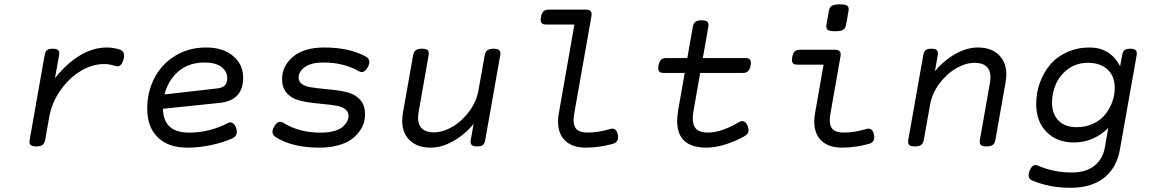

<svg xmlns="http://www.w3.org/2000/svg" viewBox="-20 -686 5436 906"><path d="M239.3 -316.9 258.8 -424.3Q261.7 -441.4 255.1 -448.7Q248.5 -456.1 229.5 -456.1H228.5Q209.5 -456.1 201.4 -449Q193.4 -441.9 190.4 -424.3L120.1 -26.9Q117.2 -9.8 124 -2.4Q130.9 4.9 150.9 4.9H151.9Q171.4 4.9 180.9 -2.4Q190.4 -9.8 193.4 -26.9L211.9 -131.8Q223.6 -199.7 263.9 -258.1Q304.2 -316.4 359.4 -350.1Q414.6 -383.8 470.7 -383.8Q497.1 -383.8 522.9 -375Q551.3 -364.7 562.5 -404.8Q573.2 -442.4 546.4 -451.7Q515.6 -461.9 484.4 -461.9Q419.4 -461.9 356.9 -424.3Q294.4 -386.7 239.3 -316.9Z M674.8 -172.9Q674.8 -86.9 724.1 -38.1Q773.4 10.7 864.7 10.7Q919.4 10.7 975.3 -1.2Q1031.2 -13.2 1074.7 -32.2Q1105.5 -45.9 1094.7 -81.1Q1088.9 -99.1 1077.9 -105.5Q1066.9 -111.8 1055.2 -105Q966.3 -60.1 872.1 -60.1Q749 -60.1 749 -176.3Q749 -268.1 802 -329.6Q855 -391.1 945.3 -391.1Q996.6 -391.1 1024.4 -370.4Q1052.2 -349.6 1052.2 -317.4Q1052.2 -294.9 1041.3 -283.2Q1030.3 -271.5 1002.9 -268.6L738.8 -238.3L722.7 -169.9L1018.1 -200.7Q1127.4 -212.4 1127.4 -319.8Q1127.4 -381.8 1079.8 -421.9Q1032.2 -461.9 952.6 -461.9Q871.6 -461.9 807.6 -423.3Q743.7 -384.8 709.2 -318.8Q674.8 -252.9 674.8 -172.9Z M1311 -312Q1311 -273.4 1331.5 -248.8Q1352.1 -224.1 1387.2 -213.4Q1420.9 -203.1 1484.4 -197.3Q1547.9 -191.4 1571.8 -186.5Q1624.5 -175.3 1624.5 -138.2Q1624.5 -126 1618.2 -113.5Q1611.8 -101.1 1598.1 -88.4Q1584.5 -75.7 1557.4 -67.9Q1530.3 -60.1 1493.7 -60.1Q1391.1 -60.1 1317.9 -106Q1292 -122.1 1272.9 -87.4Q1254.9 -54.7 1282.2 -38.1Q1361.3 10.7 1486.3 10.7Q1535.2 10.7 1574 0.2Q1612.8 -10.3 1636.2 -26.9Q1659.7 -43.5 1675.3 -64.9Q1690.9 -86.4 1696.8 -106.4Q1702.6 -126.5 1702.6 -146.5Q1702.6 -187.5 1681.4 -212.9Q1660.2 -238.3 1624 -249Q1591.3 -258.8 1528.1 -264.6Q1464.8 -270.5 1442.4 -274.9Q1389.2 -285.2 1389.2 -319.8Q1389.2 -349.1 1419.4 -370.1Q1449.7 -391.1 1506.3 -391.1Q1601.1 -391.1 1671.9 -350.6Q1698.7 -335.4 1716.3 -370.6Q1733.4 -404.3 1705.6 -419.4Q1627 -461.9 1510.7 -461.9Q1415 -461.9 1363 -418.5Q1311 -375 1311 -312Z M2308.6 -456.1Q2289.1 -456.1 2279.5 -448.7Q2270 -441.4 2267.1 -424.3L2237.8 -259.8Q2228.5 -206.1 2193.8 -159.7Q2159.2 -113.3 2114.3 -87.4Q2069.3 -61.5 2027.3 -61.5Q1989.7 -61.5 1971.2 -79.3Q1952.6 -97.2 1952.6 -129.4Q1952.6 -140.1 1955.1 -155.8L2002.4 -424.3Q2005.4 -441.4 1998.5 -448.7Q1991.7 -456.1 1971.7 -456.1H1970.7Q1951.2 -456.1 1941.7 -448.7Q1932.1 -441.4 1929.2 -424.3L1881.3 -153.3Q1877.9 -134.8 1877.9 -116.2Q1877.9 -58.1 1913.8 -23.7Q1949.7 10.7 2012.2 10.7Q2064.5 10.7 2119.1 -20.3Q2173.8 -51.3 2214.8 -101.6L2201.7 -26.9Q2198.7 -9.8 2205.3 -2.4Q2211.9 4.9 2231 4.9H2231.9Q2251 4.9 2259 -2.2Q2267.1 -9.3 2270 -26.9L2340.3 -424.3Q2343.3 -441.4 2336.4 -448.7Q2329.6 -456.1 2309.6 -456.1Z M2569.8 -640.6Q2553.2 -640.6 2544.7 -632.6Q2536.1 -624.5 2532.7 -605.5Q2529.3 -586.4 2534.9 -578.4Q2540.5 -570.3 2557.1 -570.3H2690.4L2616.7 -149.9Q2613.3 -131.3 2613.3 -111.8Q2613.3 -54.2 2647.5 -21.7Q2681.6 10.7 2744.6 10.7Q2806.2 10.7 2872.1 -7.3Q2902.3 -15.6 2895 -51.3Q2887.7 -85.9 2858.4 -77.1Q2803.7 -60.5 2752 -60.5Q2718.3 -60.5 2702.4 -74.5Q2686.5 -88.4 2686.5 -118.7Q2686.5 -129.9 2689.9 -151.4L2770.5 -607.4Q2773.9 -625.5 2767.6 -633.1Q2761.2 -640.6 2744.6 -640.6Z M3249 -558.6 3180.2 -166.5Q3175.3 -136.2 3175.3 -115.7Q3175.3 10.7 3313.5 10.7Q3355 10.7 3402.8 -4.4Q3450.7 -19.5 3493.7 -43.9Q3507.3 -51.8 3511 -62.5Q3514.6 -73.2 3508.3 -90.8Q3502 -107.9 3490.7 -112.8Q3479.5 -117.7 3467.8 -109.9Q3383.8 -60.5 3320.8 -60.5Q3282.7 -60.5 3265.9 -76.9Q3249 -93.3 3249 -127.4Q3249 -145.5 3253.4 -168L3322.3 -558.6Q3325.2 -575.7 3318.1 -583Q3311 -590.3 3290.5 -590.3Q3270.5 -590.3 3261.2 -583Q3252 -575.7 3249 -558.6ZM3124 -412.1Q3107.4 -412.1 3099.1 -404.1Q3090.8 -396 3087.4 -377Q3084 -357.9 3089.6 -349.9Q3095.2 -341.8 3111.8 -341.8H3484.9Q3501.5 -341.8 3509.8 -349.9Q3518.1 -357.9 3522 -377Q3525.4 -396 3519.5 -404.1Q3513.7 -412.1 3497.1 -412.1Z M3754.9 -451.2Q3738.3 -451.2 3730 -443.1Q3721.7 -435.1 3718.3 -416Q3714.8 -397 3720.5 -388.9Q3726.1 -380.9 3742.7 -380.9H3866.2L3825.7 -149.9Q3822.3 -131.3 3822.3 -111.8Q3822.3 -54.2 3856.4 -21.7Q3890.6 10.7 3953.6 10.7Q4015.1 10.7 4081.1 -7.3Q4111.3 -15.6 4104 -51.3Q4096.7 -85.9 4067.4 -77.1Q4012.7 -60.5 3960.9 -60.5Q3926.8 -60.5 3911.1 -74.5Q3895.5 -88.4 3895.5 -119.1Q3895.5 -130.9 3898.9 -151.4L3945.8 -418Q3949.2 -436 3942.9 -443.6Q3936.5 -451.2 3919.9 -451.2ZM3891.1 -633.8 3879.9 -570.3Q3877 -552.7 3885.5 -545.7Q3894 -538.6 3920.9 -538.6Q3947.8 -538.6 3958.7 -545.7Q3969.7 -552.7 3972.7 -570.3L3983.9 -633.8Q3986.8 -651.4 3978.5 -658.4Q3970.2 -665.5 3943.4 -665.5Q3916.5 -665.5 3905.3 -658.4Q3894 -651.4 3891.1 -633.8Z M4391.6 -349.6 4404.8 -424.3Q4407.7 -441.4 4401.1 -448.7Q4394.5 -456.1 4375.5 -456.1H4374.5Q4355.5 -456.1 4347.4 -449Q4339.4 -441.9 4336.4 -424.3L4266.1 -26.9Q4263.2 -9.8 4270 -2.4Q4276.9 4.9 4296.9 4.9H4297.9Q4317.4 4.9 4326.9 -2.4Q4336.4 -9.8 4339.4 -26.9L4368.7 -191.4Q4377.9 -245.1 4412.6 -291.5Q4447.3 -337.9 4492.2 -363.8Q4537.1 -389.6 4579.1 -389.6Q4616.7 -389.6 4635.3 -371.8Q4653.8 -354 4653.8 -321.8Q4653.8 -311 4651.4 -295.4L4604 -26.9Q4601.1 -9.8 4607.9 -2.4Q4614.7 4.9 4634.8 4.9H4635.7Q4655.3 4.9 4664.8 -2.4Q4674.3 -9.8 4677.2 -26.9L4725.1 -297.9Q4728.5 -316.4 4728.5 -335Q4728.5 -393.1 4692.6 -427.5Q4656.7 -461.9 4594.2 -461.9Q4542 -461.9 4487.3 -430.9Q4432.6 -399.9 4391.6 -349.6Z M4869.6 -195.3Q4869.6 -112.3 4918.7 -63Q4967.8 -13.7 5047.4 -13.7Q5139.6 -13.7 5209.5 -82L5193.8 8.3Q5184.6 63.5 5144.8 95.7Q5105 127.9 5039.1 127.9Q4951.2 127.9 4878.4 95.7Q4852.1 84 4838.4 120.1Q4824.7 154.8 4851.6 166Q4933.1 200.2 5031.2 200.2Q5129.4 200.2 5189.2 153.6Q5249 106.9 5264.6 19.5L5343.3 -424.3Q5346.2 -441.4 5339.6 -448.7Q5333 -456.1 5314 -456.1H5313Q5293.9 -456.1 5285.9 -449Q5277.8 -441.9 5274.9 -424.3L5265.6 -374Q5218.3 -461.9 5121.6 -461.9Q5063.5 -461.9 5015.1 -439.9Q4966.8 -418 4935.5 -380.9Q4904.3 -343.8 4887 -295.9Q4869.6 -248 4869.6 -195.3ZM5240.2 -271.5Q5240.2 -238.8 5229 -206.8Q5217.8 -174.8 5196.3 -147.2Q5174.8 -119.6 5139.4 -102.8Q5104 -85.9 5060.5 -85.9Q5004.9 -85.9 4974.6 -117.2Q4944.3 -148.4 4944.3 -201.2Q4944.3 -249 4963.4 -291.3Q4982.4 -333.5 5022 -361.6Q5061.5 -389.6 5113.8 -389.6Q5171.4 -389.6 5205.8 -358.4Q5240.2 -327.1 5240.2 -271.5Z"/></svg>

Font: Courier Prime Code
Style: Italic
Weight: 400
Italic angle: -10°
Designer: Alan Dague-Greene
Foundry: Quote-Unquote Apps
Version: Version 3.18